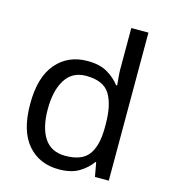

<svg xmlns="http://www.w3.org/2000/svg" viewBox="-114 -851 842 952"><g transform="rotate(15 307.5 -375.0)"><path d="M275 10Q175 10 115 -59.5Q55 -129 55 -267Q55 -405 115.5 -475.5Q176 -546 276 -546Q338 -546 377.5 -523Q417 -500 442 -467H448Q447 -480 444.5 -505.5Q442 -531 442 -546V-760H530V0H459L446 -72H442Q418 -38 378 -14Q338 10 275 10ZM289 -63Q374 -63 408.5 -109.5Q443 -156 443 -250V-266Q443 -366 410 -419.5Q377 -473 288 -473Q217 -473 181.5 -416.5Q146 -360 146 -265Q146 -169 181.5 -116Q217 -63 289 -63Z"/></g></svg>

Font: Noto Sans Syloti Nagri
Style: Regular
Weight: 400
Designer: Monotype Design Team
Foundry: Monotype Imaging Inc.
Version: Version 2.003; ttfautohint (v1.8.4.7-5d5b)